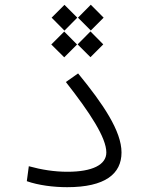

<svg xmlns="http://www.w3.org/2000/svg" viewBox="-20 -775 626 797"><path d="M258.8 2C416.5 2 484.4 -53.2 484.4 -142.1C484.4 -230.5 408.7 -342.8 304.2 -470.2L253.4 -434.6C353 -307.6 421.4 -203.6 421.4 -142.1C421.4 -90.8 363.3 -62 259.8 -62C206.1 -62 152.8 -70.3 99.6 -85L91.3 -22.9C139.6 -5.9 201.7 2 258.8 2ZM355.5 -537.6 408.7 -590.8 355.5 -644.5 302.2 -590.8ZM247.6 -647.9 300.8 -701.7 247.6 -754.9 194.3 -701.7ZM246.6 -537.1 299.8 -590.3 246.6 -644 192.9 -590.3ZM356.9 -648.4 410.2 -701.7 356.9 -755.4 303.7 -701.7Z"/></svg>

Font: Cascadia Mono NF Light
Style: Regular
Weight: 300
Monospace: yes
Designer: Aaron Bell
Foundry: Saja Typeworks
Version: Version 2404.023